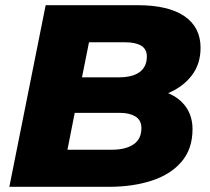

<svg xmlns="http://www.w3.org/2000/svg" viewBox="-20 -720 809 740"><path d="M16 0 156 -700H510Q629 -700 691 -657.5Q753 -615 753 -536Q753 -473 719 -429Q685 -385 628 -361Q673 -342 697.5 -306.5Q722 -271 722 -222Q722 -146 679.5 -96.5Q637 -47 564 -23.5Q491 0 401 0ZM240 -143H412Q464 -143 494.5 -163.5Q525 -184 525 -226Q525 -257 502 -271Q479 -285 443 -285H268ZM296 -422H438Q491 -422 518.5 -442.5Q546 -463 546 -502Q546 -531 524 -544Q502 -557 463 -557H323Z"/></svg>

Font: Montserrat ExtraBold
Style: Italic
Weight: 800
Italic angle: -11.3°
Designer: Julieta Ulanovsky
Foundry: Julieta Ulanovsky
Version: Version 9.000; ttfautohint (v1.8.4.7-5d5b)